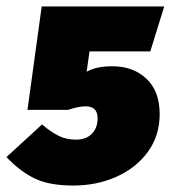

<svg xmlns="http://www.w3.org/2000/svg" viewBox="-38 -554 545 594"><path d="M427 -395H239L230 -332Q259 -349 310 -349Q374 -349 415 -310.5Q456 -272 456 -201Q456 -135 420 -85Q384 -35 323 -7.5Q262 20 189 20Q115 20 70 -1.5Q25 -23 -18 -68L92 -169Q119 -146 143 -134Q167 -122 197 -122Q228 -122 246 -140Q264 -158 264 -188Q264 -225 227 -225Q205 -225 172 -214H47L91 -534H470Z"/></svg>

Font: Fira Sans Black
Style: Italic
Weight: 900
Italic angle: -8°
Designer: Carrois Corporate & Edenspiekermann AG
Foundry: Carrois Corporate GbR & Edenspiekermann AG
Version: Version 4.203